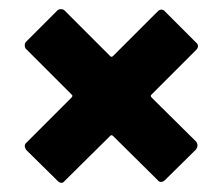

<svg xmlns="http://www.w3.org/2000/svg" viewBox="-20 -524 485 419"><path d="M106 -129 37 -197Q34 -202 34 -205Q34 -209 37 -212L136 -311Q140 -315 136 -318L37 -417Q34 -420 34 -425Q34 -430 37 -433L105 -501Q108 -504 113 -504Q118 -504 121 -501L220 -402Q223 -398 227 -402L324 -499Q328 -503 332 -503Q337 -503 340 -499L408 -431Q412 -428 412 -423Q412 -419 408 -415L311 -318Q307 -315 311 -311L408 -215Q411 -211 411 -206Q411 -203 408 -198L340 -131Q336 -127 331 -127Q327 -127 324 -131L227 -227Q223 -231 220 -227L121 -129Q118 -125 114 -125Q110 -125 106 -129Z"/></svg>

Font: Barlow GEO Bold
Style: Regular
Weight: 700
Designer: Jeremy Tribby
Foundry: Tribby Type
Version: Version 1.408